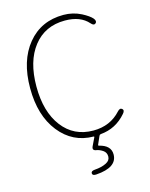

<svg xmlns="http://www.w3.org/2000/svg" viewBox="-140 -827 900 1152"><g transform="rotate(-15 309.5 -251.0)"><path d="M312 237Q288 239 287 224Q286 209 310 207Q354 204 383 189Q409 176 409 151Q409 126 389 112.5Q369 99 349 96Q323 92 334 68L358 18Q360 13 355 13Q226 12 144 -91.5Q62 -195 62 -365.5Q62 -536 145.5 -637.5Q229 -739 368 -739Q427 -739 478 -713Q522 -690 539 -670Q554 -651 542 -640Q529 -629 513 -648Q464 -704 368 -704Q244 -704 172.5 -613Q101 -522 101 -365Q101 -208 172 -115Q243 -22 364 -22Q469 -22 535 -95Q551 -113 564 -102Q576 -91 560 -73Q496 2 400 10Q393 11 390 18L368 68Q366 73 371 74Q443 91 443 147Q443 228 312 237Z"/></g></svg>

Font: Resource Han Rounded KR ExtraLight
Style: Regular
Weight: 250
Designer: Cyano Hao (round all glyphs); Ryoko NISHIZUKA 西塚涼子 (kana, bopomofo & ideographs); Paul D. Hunt (Latin, Greek & Cyrillic)
Foundry: Cyano Hao
Version: 0.990